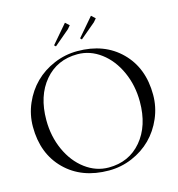

<svg xmlns="http://www.w3.org/2000/svg" viewBox="-129 -1022 1061 1142"><g transform="rotate(-15 401.0 -450.5)"><path d="M535.2 -909.2 559.1 -887.2 542 -867.2 446.8 -787.1 438 -795.9ZM375 -909.2 398.9 -887.2 381.8 -867.2 287.1 -787.1 277.8 -795.9ZM401.9 7.8Q234.9 7.8 132.8 -93.3Q30.8 -194.3 30.8 -359.9Q30.8 -434.6 60.3 -502.4Q89.8 -570.3 139.4 -619.6Q189 -668.9 257.8 -698Q326.7 -727.1 401.9 -727.1Q567.9 -727.1 669.4 -626Q771 -524.9 771 -359.9Q771 -285.2 741.7 -217Q712.4 -148.9 663.1 -99.6Q613.8 -50.3 545.4 -21.2Q477.1 7.8 401.9 7.8ZM404.8 -9.8Q530.3 -9.8 607.2 -100.8Q684.1 -191.9 684.1 -340.8Q684.1 -440.9 645.8 -525.6Q607.4 -610.4 541.5 -659.7Q475.6 -709 397.9 -709Q272 -709 195.1 -617.9Q118.2 -526.9 118.2 -377.9Q118.2 -277.8 156.5 -193.1Q194.8 -108.4 261 -59.1Q327.1 -9.8 404.8 -9.8Z"/></g></svg>

Font: FoglihtenNo07calt
Style: Regular
Weight: 500
Designer: gluk (gluksza@wp.pl)
Foundry: gluk (gluksza@wp.pl)
Version: Version 0.844